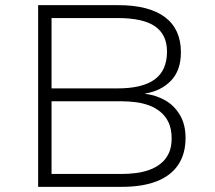

<svg xmlns="http://www.w3.org/2000/svg" viewBox="-20 -725 836 745"><path d="M128 0V-705H439Q558 -705 620 -658.5Q682 -612 682 -522Q682 -452 643.5 -412Q605 -372 543 -362V-361Q585 -356 620.5 -336Q656 -316 678 -279Q700 -242 700 -190Q700 -128 671.5 -85.5Q643 -43 588 -21.5Q533 0 452 0ZM180 -50H451Q480 -50 507.5 -53.5Q535 -57 560 -66Q585 -75 604.5 -91Q624 -107 635 -130.5Q646 -154 646 -187Q646 -224 634.5 -249Q623 -274 603 -290.5Q583 -307 558.5 -316Q534 -325 506.5 -328.5Q479 -332 453 -332H180ZM180 -382H436Q533 -382 580.5 -417Q628 -452 628 -525Q628 -590 582 -622.5Q536 -655 435 -655H180Z"/></svg>

Font: Nunito Sans 7pt SemiExpanded ExtraLight
Style: Regular
Weight: 250
Width: 6
Designer: Vernon Adams
Foundry: Vernon Adams
Version: Version 3.101;gftools[0.9.27]